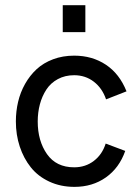

<svg xmlns="http://www.w3.org/2000/svg" viewBox="-20 -710 534 738"><path d="M221.2 -586.4V-689.9H308.1V-586.4ZM266.1 8.3Q212.9 8.3 169.4 -12Q126 -32.2 98.4 -66.9Q70.8 -101.6 55.9 -146.7Q41 -191.9 41 -243.2Q41 -282.2 49.6 -318.6Q58.1 -355 76.4 -387.5Q94.7 -419.9 120.8 -444.1Q147 -468.3 184.1 -482.2Q221.2 -496.1 265.1 -496.1Q334.5 -496.1 387 -461.2Q439.5 -426.3 466.3 -358.9L387.7 -328.1Q373 -371.1 340.6 -396Q308.1 -420.9 265.1 -420.9Q230 -420.9 202.4 -406Q174.8 -391.1 158.2 -365.7Q141.6 -340.3 133.3 -309.1Q125 -277.8 125 -243.2Q125 -168.5 160.6 -117.7Q196.3 -66.9 265.1 -66.9Q308.6 -66.9 340.8 -91.6Q373 -116.2 386.2 -158.2L461.4 -129.9Q438.5 -64.5 387 -28.1Q335.4 8.3 266.1 8.3Z"/></svg>

Font: HK Grotesk Medium Legacy
Style: Regular
Weight: 500
Designer: Alfredo Marco Pradil
Foundry: Hanken Design Co.
Version: Version 2.022;PS 002.022;hotconv 1.0.88;makeotf.lib2.5.64775